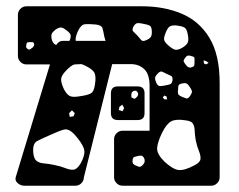

<svg xmlns="http://www.w3.org/2000/svg" viewBox="-20 -591 760 611"><path d="M57 0Q46 0 36.5 -8Q27 -16 30 -27L139 -386H64Q53 -386 45 -394Q37 -402 37 -413V-544Q37 -555 45 -563Q53 -571 64 -571H432Q502 -571 558 -547.5Q614 -524 646.5 -470.5Q679 -417 679 -327V-27Q679 -16 671 -8Q663 0 652 0H370Q359 0 351 -8Q343 -16 343 -27V-148Q343 -159 351 -167Q359 -175 370 -175H456V-317Q456 -355 439 -371Q422 -387 396 -387H337L247 -27Q247 -16 239 -8Q231 0 220 0ZM463 -494Q462 -507 455.5 -510Q449 -513 437 -515Q425 -518 418 -517.5Q411 -517 405 -507Q399 -496 404 -491Q409 -486 417 -478Q425 -469 429.5 -463.5Q434 -458 445 -463Q457 -468 460.5 -474.5Q464 -481 463 -494ZM312 -474Q309 -492 306 -501.5Q303 -511 285 -513Q263 -515 250.5 -514Q238 -513 228 -492Q219 -472 221 -461H316Q314 -468 312 -474ZM577 -484Q574 -500 566 -504Q558 -508 542 -510Q527 -511 520.5 -507Q514 -503 508 -489Q502 -475 502 -467Q502 -459 513 -449Q526 -437 535 -433.5Q544 -430 560 -439Q575 -448 578 -457Q581 -466 577 -484ZM191 -495Q181 -503 174.5 -503.5Q168 -504 157 -497Q147 -489 144.5 -483Q142 -477 145 -464Q150 -450 159 -448Q167 -461 180 -461H201L202 -463Q207 -475 204 -481.5Q201 -488 191 -495ZM88 -453Q86 -457 83.5 -457Q81 -457 76 -457Q71 -457 68.5 -456.5Q66 -456 64 -451Q63 -445 63 -442Q63 -439 68 -435Q73 -432 75.5 -434Q78 -436 83 -439Q91 -446 88 -453ZM599 -393Q599 -401 599 -405.5Q599 -410 591 -412Q583 -415 578 -414Q573 -413 568 -405Q563 -399 565 -394.5Q567 -390 572 -384Q580 -373 590 -377Q597 -379 598 -382.5Q599 -386 599 -393ZM637 -396 628 -399 629 -389 636 -386 644 -391ZM255 -380Q246 -385 239 -387L217 -386Q206 -383 191 -367Q175 -351 174.5 -339Q174 -327 184 -306Q194 -288 204.5 -284.5Q215 -281 236 -285Q258 -288 268.5 -293.5Q279 -299 282 -321Q286 -345 281.5 -357Q277 -369 255 -380ZM510 -356Q501 -361 495.5 -363Q490 -365 483 -358Q474 -349 473.5 -343Q473 -337 478 -326Q483 -317 489 -317Q495 -317 505 -319Q516 -321 521.5 -323Q527 -325 529 -335Q530 -346 525 -349Q520 -352 510 -356ZM586 -311Q580 -321 575 -324.5Q570 -328 558 -325Q548 -323 547.5 -316.5Q547 -310 546 -299Q546 -292 549 -289Q552 -286 559 -283Q567 -280 572 -278Q577 -276 583 -283Q589 -291 590.5 -296.5Q592 -302 586 -311ZM510 -284 503 -287 498 -281 503 -275H512ZM218 -231 209 -240 200 -231 202 -219 214 -221ZM603 -144Q600 -162 599.5 -175.5Q599 -189 594 -197.5Q589 -206 571 -208Q540 -213 525 -205Q510 -197 496 -169Q481 -138 480 -119.5Q479 -101 503 -77Q530 -52 548.5 -50Q567 -48 599 -65Q617 -74 618 -85Q619 -96 613 -110.5Q607 -125 603 -144ZM218 -162Q199 -183 183 -178.5Q167 -174 141 -162Q113 -150 98 -142Q83 -134 86 -104Q88 -85 97 -78.5Q106 -72 120 -71Q134 -70 153 -66Q173 -62 188 -56Q203 -50 214 -51Q225 -52 236 -70Q253 -100 247 -118Q241 -136 218 -162ZM438 -89Q434 -95 430.5 -95.5Q427 -96 420 -95Q412 -93 407.5 -91.5Q403 -90 402 -82Q401 -73 404 -69.5Q407 -66 415 -63Q423 -59 427 -60.5Q431 -62 436 -68Q444 -77 438 -89ZM355 -209Q333 -209 333 -231V-294Q333 -316 355 -316H418Q440 -316 440 -294V-231Q440 -209 418 -209ZM418 -297Q414 -304 407 -302Q399 -300 398 -292Q398 -286 398 -283Q398 -280 404 -278Q409 -276 411 -278Q413 -280 417 -284Q422 -291 418 -297ZM369 -258 360 -251 358 -241 370 -237 375 -247Z"/></svg>

Font: Rubik Moonrocks
Style: Regular
Weight: 400
Designer: Hubert and Fischer, NaN
Foundry: Hubert and Fischer, NaN
Version: Version 2.200